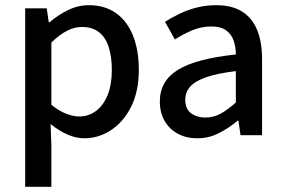

<svg xmlns="http://www.w3.org/2000/svg" viewBox="-20 -521 1098 740"><path d="M77 199V-489H160L168 -435H171Q203 -463 242 -482Q281 -501 322 -501Q384 -501 427 -470.5Q470 -440 492.5 -384Q515 -328 515 -252Q515 -169 485.5 -110Q456 -51 408 -19.5Q360 12 305 12Q273 12 240 -2.5Q207 -17 175 -43L178 40V199ZM285 -72Q321 -72 349.5 -93Q378 -114 394.5 -154Q411 -194 411 -251Q411 -302 399 -339.5Q387 -377 361.5 -397Q336 -417 295 -417Q267 -417 238.5 -402.5Q210 -388 178 -357V-117Q208 -93 235.5 -82.5Q263 -72 285 -72Z M740 12Q698 12 665.5 -5.5Q633 -23 614.5 -55Q596 -87 596 -130Q596 -209 666 -252Q736 -295 889 -311Q889 -340 880.5 -364.5Q872 -389 851.5 -404Q831 -419 795 -419Q756 -419 720.5 -404Q685 -389 654 -369L616 -437Q641 -453 672 -468Q703 -483 738.5 -492Q774 -501 813 -501Q874 -501 913 -476.5Q952 -452 971 -405.5Q990 -359 990 -294V0H907L899 -56H896Q863 -28 824 -8Q785 12 740 12ZM771 -68Q804 -68 831.5 -83.5Q859 -99 889 -126V-247Q816 -238 773.5 -223Q731 -208 712.5 -186.5Q694 -165 694 -137Q694 -101 716.5 -84.5Q739 -68 771 -68Z"/></svg>

Font: Assistant ExtraLight SemiBold
Style: Regular
Weight: 600
Version: Version 3.000